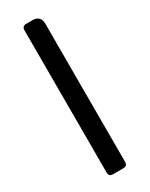

<svg xmlns="http://www.w3.org/2000/svg" viewBox="-196 -779 638 818"><g transform="rotate(-30 123.0 -370.0)"><path d="M77 -720V-20C77 -7 84 0 97 0H148C161 0 168 -7 168 -20V-700C168 -726 154 -740 128 -740H97C84 -740 77 -733 77 -720Z"/></g></svg>

Font: Arvore Sans
Style: Regular
Weight: 400
Designer: Jonny Pinhorn (Latin) Dan Schunck (customization for Arvore)
Version: Version 1.000;Glyphs 3.3 (3305)